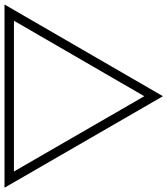

<svg xmlns="http://www.w3.org/2000/svg" viewBox="36 -752 762 875"><g transform="rotate(-90 417.5 -314.0)"><path d="M74 -632H761L417 -38ZM0 -675 417 47 835 -675Z"/></g></svg>

Font: ABC-Triangle-Monogram
Style: Regular
Weight: 400
Designer: Sadat Fauzi
Foundry: Intuisi Creative
Version: Version 001.000